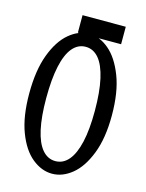

<svg xmlns="http://www.w3.org/2000/svg" viewBox="-104 -729 606 798"><g transform="rotate(15 198.5 -330.5)"><path d="M198.2 4.4Q153.3 4.4 112.5 -28.6Q71.8 -61.5 46.4 -128.2Q21 -194.8 21 -293.5Q21 -393.6 46.4 -461.4Q71.8 -529.3 112.5 -563.5Q153.3 -597.7 198.2 -597.7Q243.2 -597.7 283.7 -563.5Q324.2 -529.3 350.3 -461.4Q376.5 -393.6 376.5 -293.5Q376.5 -195.3 350.3 -128.4Q324.2 -61.5 283.7 -28.6Q243.2 4.4 198.2 4.4ZM198.2 -49.8Q231.4 -49.8 254.9 -77.4Q278.3 -105 290.8 -159.2Q303.2 -213.4 303.2 -293.5Q303.2 -375 290.8 -430.4Q278.3 -485.8 254.9 -513.7Q231.4 -541.5 198.2 -541.5Q165 -541.5 141.6 -513.7Q118.2 -485.8 106.2 -430.4Q94.2 -375 94.2 -293.5Q94.2 -213.4 106.2 -159.2Q118.2 -105 141.6 -77.4Q165 -49.8 198.2 -49.8ZM150.9 -589.8V-665H336.9V-589.8Z"/></g></svg>

Font: Scarab Serif
Style: Regular
Weight: 400
Designer: John Roberts
Foundry: Scarab
Version: 1.0